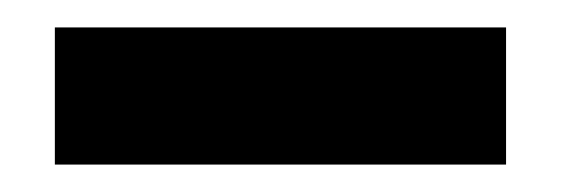

<svg xmlns="http://www.w3.org/2000/svg" viewBox="-20 -505 409 140"><path d="M20 -385V-485H349V-385Z"/></svg>

Font: Copperplate Sans CC
Style: Bold
Weight: 700
Designer: indestructible type*
Foundry: Cowboy Collective
Version: Version 1.000